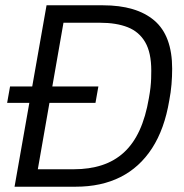

<svg xmlns="http://www.w3.org/2000/svg" viewBox="-20 -706 695 726"><path d="M7 -317 18 -379H352L341 -317ZM35 0 156 -686H369Q496 -686 563.5 -628.5Q631 -571 631 -446Q631 -417 628.5 -387Q626 -357 620 -326Q602 -218 555 -145.5Q508 -73 435.5 -36.5Q363 0 266 0ZM123 -66H259Q318 -66 365.5 -81.5Q413 -97 448.5 -129.5Q484 -162 507.5 -213Q531 -264 543 -335Q547 -357 549 -375Q551 -393 551.5 -409Q552 -425 552 -439Q552 -507 529 -546.5Q506 -586 463 -603Q420 -620 358 -620H220Z"/></svg>

Font: Archivo SemiCondensed Light
Style: Italic
Weight: 300
Width: 4
Italic angle: -10°
Designer: Hector Gatti
Foundry: Omnibus-Type
Version: Version 2.001